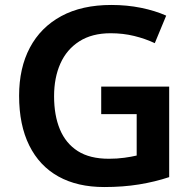

<svg xmlns="http://www.w3.org/2000/svg" viewBox="-20 -744 773 774"><path d="M388 -395H662V-30Q605 -11 540.5 -0.5Q476 10 400 10Q292 10 215.5 -32.5Q139 -75 98 -157.5Q57 -240 57 -358Q57 -470 100.5 -552Q144 -634 227 -679Q310 -724 429 -724Q492 -724 548.5 -712.5Q605 -701 650 -681L604 -570Q566 -588 521 -599Q476 -610 426 -610Q351 -610 300 -577.5Q249 -545 223.5 -488Q198 -431 198 -356Q198 -279 221.5 -222.5Q245 -166 293.5 -135Q342 -104 419 -104Q452 -104 481 -108Q510 -112 531 -117V-284H388Z"/></svg>

Font: Noto Sans Oriya SemiBold
Style: Regular
Weight: 600
Version: Version 2.003